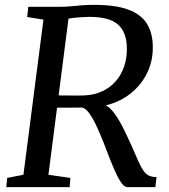

<svg xmlns="http://www.w3.org/2000/svg" viewBox="-20 -771 696 791"><path d="M6 0 9.5 -38 76.5 -51 159 -690 92 -701 96.5 -743H224.5Q249 -743 271 -745Q293 -747 316.2 -749Q339.5 -751 367.5 -751Q454 -751 507 -732Q560 -713 584.5 -674.5Q609 -636 609.5 -578.5Q610.5 -515.5 582 -462.2Q553.5 -409 502 -374.2Q450.5 -339.5 382 -330.5L400 -339.5Q418.5 -340.5 436.8 -321.2Q455 -302 471.5 -273.2Q488 -244.5 501 -216Q514 -187.5 522.5 -169.5Q538.5 -132.5 549.5 -107.8Q560.5 -83 570.5 -68.5Q580.5 -54 593 -47.8Q605.5 -41.5 625 -41.5L620 0H505Q495.5 0 485.2 -11.2Q475 -22.5 462.5 -47.5Q450 -72.5 434 -113Q420.5 -149 406 -185.5Q391.5 -222 376.8 -253.5Q362 -285 347.2 -305Q332.5 -325 318.5 -328Q316 -328 301.8 -327.8Q287.5 -327.5 268.2 -327.5Q249 -327.5 230.2 -327.5Q211.5 -327.5 200 -327.5L207.5 -378Q218 -378 236.5 -377.8Q255 -377.5 274.5 -377.5Q294 -377.5 309.5 -377.5Q325 -377.5 329.5 -378Q370.5 -380 403 -395.8Q435.5 -411.5 458 -437.8Q480.5 -464 492.2 -499.5Q504 -535 502.5 -577Q501 -639 465.8 -670.2Q430.5 -701.5 348 -701.5Q338 -701.5 316.5 -700.2Q295 -699 274.2 -696.2Q253.5 -693.5 245 -690L266.5 -727.5L179.5 -51L270 -38L267 0Z"/></svg>

Font: Merriweather 28pt
Style: Italic
Weight: 400
Italic angle: -7.8°
Version: Version 2.101